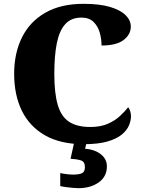

<svg xmlns="http://www.w3.org/2000/svg" viewBox="-20 -744 748 1004"><path d="M418 10Q297 10 216 -36Q135 -82 94.5 -164.5Q54 -247 54 -358Q54 -466 95 -548.5Q136 -631 217 -677.5Q298 -724 417 -724Q500 -724 554.5 -708Q609 -692 636.5 -665Q664 -638 664 -605Q664 -564 626.5 -535Q589 -506 511 -506Q511 -540 501.5 -573.5Q492 -607 469 -629.5Q446 -652 406 -652Q352 -652 321 -617.5Q290 -583 277 -517.5Q264 -452 264 -358Q264 -257 282 -195.5Q300 -134 341.5 -107Q383 -80 452 -80Q506 -80 543.5 -96.5Q581 -113 607 -137Q633 -161 650 -183Q657 -176 661 -162Q665 -148 665 -137Q665 -114 654.5 -88.5Q644 -63 617 -40.5Q590 -18 541.5 -4Q493 10 418 10ZM390 240Q380 240 362 238.5Q344 237 325.5 234.5Q307 232 295 229V161Q313 165 331.5 167Q350 169 363 169Q392 169 408 162Q424 155 424 130Q424 101 402.5 94.5Q381 88 349 86L370 -9H435L425 34Q458 36 483.5 48Q509 60 524 79.5Q539 99 539 126Q539 179 496.5 209.5Q454 240 390 240Z"/></svg>

Font: Noto Serif Tibetan Black
Style: Regular
Weight: 900
Version: Version 2.103